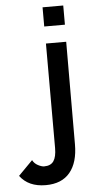

<svg xmlns="http://www.w3.org/2000/svg" viewBox="-167 -671 437 897"><g transform="rotate(-5 51.5 -222.5)"><path d="M68 -547V-637H165V-547ZM-110 138 -43 70Q-35 86 -18 95Q-1 104 11 104Q42 104 55.5 84Q69 64 69 23V-467H164L163 14Q163 99 124.5 145.5Q86 192 11 192Q-70 192 -110 138Z"/></g></svg>

Font: Gulax
Style: Regular
Weight: 400
Designer: Morgan Gilbert
Foundry: VTF
Version: Version 1.001;hotconv 1.0.109;makeotfexe 2.5.65596